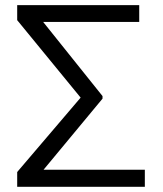

<svg xmlns="http://www.w3.org/2000/svg" viewBox="-20 -716 625 736"><path d="M535.2 0H45.9V-56.6L289.1 -341.8L45.9 -638.7V-696.3H513.7V-631.8H145.5L373 -347.7V-337.9L147 -65.4H535.2Z"/></svg>

Font: Pretendard JP Light
Style: Regular
Weight: 300
Designer: Base glyphs from Inter by Rasmus Andersson; Hangeul glyphs from Noto Sans CJK(Source Han Sans) by Jang Soo-young and Kan
Foundry: Kil Hyung-jin
Version: Version 1.309